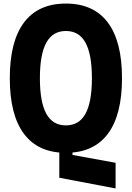

<svg xmlns="http://www.w3.org/2000/svg" viewBox="-20 -839 740 1078"><path d="M313 159V-10H387V31L629 75V219ZM350 19Q195 19 115 -87Q35 -193 35 -400Q35 -607 115 -713Q195 -819 350 -819Q505 -819 585 -713Q665 -607 665 -400Q665 -193 585 -87Q505 19 350 19ZM350 -135Q424 -135 460 -200.5Q496 -266 496 -400Q496 -534 460 -599.5Q424 -665 350 -665Q276 -665 240 -599.5Q204 -534 204 -400Q204 -266 240 -200.5Q276 -135 350 -135Z"/></svg>

Font: Martian Mono
Style: Bold
Weight: 700
Designer: Roman Shamin
Foundry: Evil Martians
Version: Version 1.000